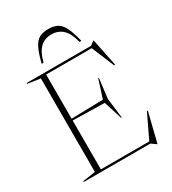

<svg xmlns="http://www.w3.org/2000/svg" viewBox="-227 -1059 1077 1201"><g transform="rotate(-30 312.0 -458.0)"><path d="M30 0V-6L122 -20V-695L30 -709V-715H495.5L524.5 -736.5H526.5L567 -538.5L560 -536L492 -700H162.5V-381L391.5 -386.5L433 -517H438L420.5 -374L438 -231.5H433L391.5 -363L162.5 -368V-15H512L594.5 -187.5L600.5 -185.5L548.5 24.5H545.5L511 0ZM315.5 -901Q266.5 -901 234.8 -870.8Q203 -840.5 185.5 -772H172Q188.5 -840 206.8 -876.2Q225 -912.5 250.8 -926.2Q276.5 -940 315.5 -940Q354.5 -940 380.2 -926.2Q406 -912.5 424.2 -876.2Q442.5 -840 459 -772H445.5Q428.5 -840.5 396.5 -870.8Q364.5 -901 315.5 -901Z"/></g></svg>

Font: Newsreader 72pt ExtraLight
Style: Regular
Weight: 275
Designer: Hugues Gentile
Foundry: Production Type
Version: Version 1.003; ttfautohint (v1.8.3)